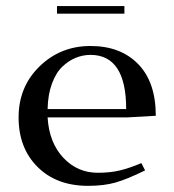

<svg xmlns="http://www.w3.org/2000/svg" viewBox="-20 -603 570 630"><path d="M276.9 -452.1Q375.5 -452.1 433.3 -392.8Q491.2 -333.5 491.2 -223.1L397.9 -217.8H136.2Q141.1 -135.3 187.5 -85.7Q233.9 -36.1 300.8 -36.1Q341.8 -36.1 374 -43.9Q406.2 -51.8 443.8 -67.9L456.1 -43.9Q397.5 -15.1 359.4 -4.2Q321.3 6.8 269 6.8Q165.5 6.8 103.3 -55.2Q41 -117.2 41 -217.8Q41 -318.4 109.9 -385.3Q178.7 -452.1 276.9 -452.1ZM136.2 -245.1H394Q394 -422.9 276.9 -422.9Q252 -422.9 228.5 -413.3Q205.1 -403.8 184.3 -384Q163.6 -364.3 150.4 -328.4Q137.2 -292.5 136.2 -245.1ZM167 -558.1V-583H388.2V-558.1Z"/></svg>

Font: Dehuti
Style: Bold
Weight: 700
Version: Version 1.2